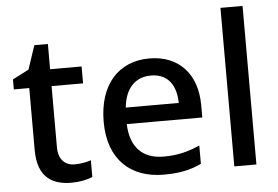

<svg xmlns="http://www.w3.org/2000/svg" viewBox="-53 -833 1329 917"><g transform="rotate(-5 611.5 -375.0)"><path d="M277 -76C231 -76 199 -105 199 -165V-458H350V-539H199V-660H134L96 -546L18 -506V-458H92V-161C92 -27 165 10 254 10C293 10 332 2 355 -9V-89C336 -82 305 -76 277 -76Z M675 -549C529 -549 432 -446 432 -266C432 -83 540 10 696 10C773 10 823 -1 877 -26V-114C820 -89 771 -76 703 -76C601 -76 544 -137 541 -246H903V-305C903 -455 816 -549 675 -549ZM676 -467C758 -467 796 -409 797 -325H543C552 -415 599 -467 676 -467Z M1141 0V-760H1035V0Z"/></g></svg>

Font: Noto Sans Canadian Aboriginal Medium
Style: Regular
Weight: 500
Designer: Monotype Design Team, Typotheque's Kevin King
Foundry: Monotype Imaging Inc.
Version: Version 2.004